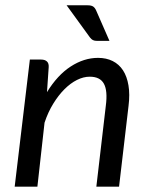

<svg xmlns="http://www.w3.org/2000/svg" viewBox="-20 -702 554 722"><path d="M35.2 0ZM35.2 0 92.3 -478H134.8Q148.9 -478 156.5 -470.9Q164.1 -463.9 163.1 -449.2L156.7 -355.5Q195.8 -419.4 245.8 -451.9Q295.9 -484.4 348.6 -484.4Q379.9 -484.4 403.8 -472.4Q427.7 -460.4 442.6 -437.5Q457.5 -414.6 463.1 -380.9Q468.8 -347.2 463.4 -304.2L427.7 0H342.3L377.9 -304.2Q385.3 -360.4 370.8 -387Q356.4 -413.6 317.4 -413.6Q293.9 -413.6 269.5 -401.4Q245.1 -389.2 222.4 -366.5Q199.7 -343.8 180.2 -312Q160.6 -280.3 147.5 -240.7L120.6 0ZM309.1 -682.1Q323.7 -682.1 330.6 -677.2Q337.4 -672.4 341.8 -662.1L391.6 -548.3H344.7Q335 -548.3 329.3 -551.3Q323.7 -554.2 318.4 -561L230.5 -682.1Z"/></svg>

Font: Carlito
Style: Italic
Weight: 400
Italic angle: -7°
Designer: Lukasz Dziedzic
Foundry: tyPoland Lukasz Dziedzic
Version: Version 1.104